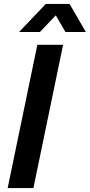

<svg xmlns="http://www.w3.org/2000/svg" viewBox="-20 -957 457 977"><path d="M170 -729H301L150 0H19ZM213 -937H334L417 -794H313L264 -879L183 -794H77Z"/></svg>

Font: Mona Sans SemiBold
Style: Italic
Weight: 600
Italic angle: -11.7°
Designer: Deni Anggara
Foundry: GitHub
Version: Version 2.000